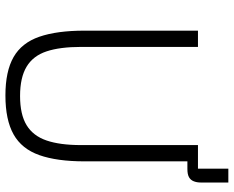

<svg xmlns="http://www.w3.org/2000/svg" viewBox="-97 -753 862 708"><g transform="rotate(90 334.0 -399.0)"><path d="M93 -698H153V-267Q153 -189 169.5 -139.5Q186 -90 226 -66Q266 -42 334 -42Q402 -42 441.5 -66Q481 -90 498 -139.5Q515 -189 515 -267V-698H602V-810H653V-708Q653 -694 648.5 -682.5Q644 -671 633.5 -665Q623 -659 603 -659H553L575 -681V-280Q575 -178 552 -113Q529 -48 475.5 -18Q422 12 332 12Q243 12 190.5 -18Q138 -48 115.5 -113Q93 -178 93 -280Z"/></g></svg>

Font: IBM Plex Sans Light
Style: Regular
Weight: 300
Designer: Mike Abbink, Paul van der Laan, Pieter van Rosmalen
Foundry: Bold Monday
Version: Version 3.201